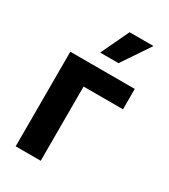

<svg xmlns="http://www.w3.org/2000/svg" viewBox="-186 -844 819 932"><g transform="rotate(30 223.0 -378.0)"><path d="M418.2 -416.1H197.2V0H56.9V-530.3H418.2ZM258.7 -756.1H392.9L287.3 -599.2H184.6Z"/></g></svg>

Font: WEMIX Pretendard Variable
Style: Regular
Weight: 400
Designer: Base glyphs from Inter by Rasmus Andersson; Hangeul glyphs from Noto Sans CJK(Source Han Sans) by Jang Soo-young and Kan
Foundry: Kil Hyung-jin
Version: Version 1.000;Glyphs 3.2 (3208)